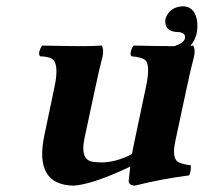

<svg xmlns="http://www.w3.org/2000/svg" viewBox="-20 -581 648 611"><path d="M538.1 -132.8Q526.9 -80.1 544.9 -66.9Q557.6 -58.1 586.9 -55.2Q588.9 -37.1 582 -22.9Q494.6 -11.7 408.7 9.8Q388.2 7.8 389.6 -6.8Q389.6 -8.3 394.5 -50.8Q275.9 5.4 214.8 9.8Q87.9 7.8 121.1 -149.9L153.8 -306.2Q169.4 -380.9 143.6 -395Q131.8 -400.9 107.4 -401.9Q100.6 -410.2 109.9 -429.7Q112.3 -434.1 114.7 -436Q200.7 -434.1 246.1 -434.1Q268.1 -434.1 303.7 -436Q311 -424.8 306.6 -401.9Q304.7 -393.6 302.2 -384.3Q295.9 -360.8 284.7 -308.1Q284.2 -306.6 284.2 -306.2L248.5 -139.2Q235.4 -76.2 271 -66.9Q282.2 -64.5 302.7 -64Q351.6 -64.9 399.9 -90.8Q402.8 -107.4 405.8 -120.6L444.8 -306.2Q459.5 -375.5 441.4 -390.6Q430.2 -398.9 398.4 -401.9Q391.6 -410.2 400.9 -429.7Q403.3 -434.1 405.8 -436Q490.7 -434.1 535.2 -434.1Q564 -443.8 568.4 -458Q572.3 -476.6 548.3 -479Q546.4 -479 545.9 -479Q506.3 -480 505.9 -512.2Q505.9 -517.6 506.8 -522Q519.5 -558.6 561 -561Q597.7 -561 606.4 -519Q610.4 -497.6 605.5 -473.1Q600.6 -452.6 585.9 -435.5Q587.4 -435.5 590.3 -435.5Q593.8 -435.5 594.7 -436Q602.1 -424.8 597.7 -401.9Q595.7 -393.6 593.3 -384.3Q586.9 -360.8 575.7 -308.1Q575.2 -306.6 575.2 -306.2Z"/></svg>

Font: Linux Libertine Slanted O
Style: Bold Slanted
Weight: 700
Designer: Philipp H. Poll
Foundry: Philipp H. Poll
Version: Version 5.0.0